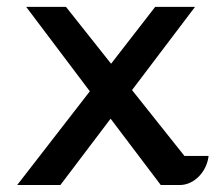

<svg xmlns="http://www.w3.org/2000/svg" viewBox="-20 -531 623 551"><path d="M29.3 0H153.3L297.4 -190.4L441.4 0H495.6C537.6 0 573.7 -38.6 578.6 -83.5H509.3L358.9 -272.5L539.6 -511.2H425.3L298.8 -348.1L169.4 -511.2H55.2L237.8 -269Z"/></svg>

Font: Atomic Age
Style: Regular
Weight: 400
Designer: James Grieshaber
Foundry: James Grieshaber
Version: Version 1.002